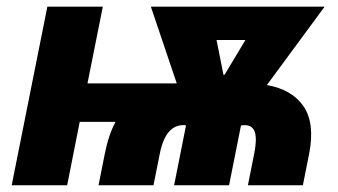

<svg xmlns="http://www.w3.org/2000/svg" viewBox="-20 -548 999 568"><path d="M641.1 -326.7 644 -326.2 706.1 -429.7H620.6ZM271.5 0 290 -92.8Q300.8 -148.4 321.8 -187.5H215.8L178.7 0H14.6L120.1 -528.3H284.2L238.8 -301.3H502.9L426.3 -528.3H940.4L769.5 -296.4Q844.2 -283.2 878.2 -233.2Q912.1 -183.1 894.5 -92.8L876 0H713.4L731.9 -92.8Q741.7 -142.6 731.9 -162.1Q722.2 -181.6 692.9 -176.8L657.7 0H495.1L530.3 -176.8L527.3 -177.7Q470.2 -181.6 452.6 -92.8L434.1 0Z"/></svg>

Font: Roboto-BlackItalic
Style: Italic
Weight: 900
Italic angle: -12°
Designer: Google
Version: Version 1.100141; 2013